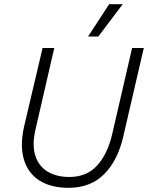

<svg xmlns="http://www.w3.org/2000/svg" viewBox="-20 -890 714 920"><path d="M309 10Q224 10 169 -25Q114 -60 94.5 -126Q75 -192 95 -282L184 -660H240L150 -269Q133 -196 149 -145Q165 -94 207.5 -68Q250 -42 312 -42Q396 -42 446 -97.5Q496 -153 518 -249L613 -660H669L570 -233Q544 -121 479 -55.5Q414 10 309 10ZM503 -870H568L451 -715H402Z"/></svg>

Font: Kantumruy Pro Light
Style: Italic
Weight: 300
Italic angle: -13°
Version: Version 1.002